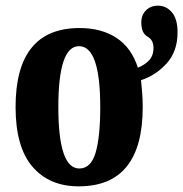

<svg xmlns="http://www.w3.org/2000/svg" viewBox="-20 -648 647 678"><path d="M258 10Q484 10 484 -270Q484 -297 482 -321Q480 -345 478 -365Q529 -381 568 -423.5Q607 -466 607 -534Q607 -581 587 -604.5Q567 -628 538 -628Q512 -628 495.5 -611.5Q479 -595 479 -569Q479 -531 500.5 -519Q522 -507 522 -479Q522 -451 506 -434.5Q490 -418 467 -409Q444 -480 391 -514.5Q338 -549 261 -549Q35 -549 35 -270Q35 -129 94.5 -59.5Q154 10 258 10ZM260 -53Q186 -53 186 -270Q186 -485 259 -485Q334 -485 334 -270Q334 -164 317.5 -108.5Q301 -53 260 -53Z"/></svg>

Font: Noto Serif ExtraCondensed Extra
Style: Regular
Weight: 800
Width: 3
Designer: Monotype Design Team
Foundry: Monotype Imaging Inc.
Version: Version 1.002